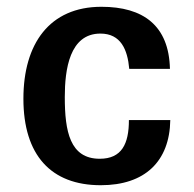

<svg xmlns="http://www.w3.org/2000/svg" viewBox="-20 -533 571 566"><path d="M49 -242C49 -76 130 13 277 13C407 13 480 -57 482 -179H360C360 -109 339 -65 274 -65C186 -65 171 -146 171 -247C171 -328 185 -434 276 -434C336 -434 356 -387 361 -330H481C478 -458 402 -513 279 -513C126 -513 49 -404 49 -242Z"/></svg>

Font: Perun SemiBold
Style: Regular
Weight: 600
Foundry: Copyright (c) Stefan Peev, Context Ltd, 2016
Version: Version 1.089